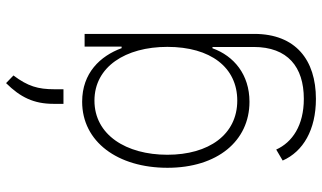

<svg xmlns="http://www.w3.org/2000/svg" viewBox="-234 -610 1060 632"><g transform="rotate(-90 296.0 -294.0)"><path d="M286.6 215.9C414.1 215.9 500.4 149.5 500.4 12.8V-545.5H458.5V-423.7H453.5C427.6 -494 371.8 -553.6 277.3 -553.6C145.2 -553.6 59.7 -436.4 59.7 -272.7C59.7 -109 147.7 -2.8 277 -2.8C366.5 -2.8 427.9 -54 453.1 -124.6H457.4V11C457.4 122.9 391.7 176.1 286.6 176.1C198.9 176.1 143.5 138.1 119.7 85.2L83.5 106.5C113.3 174 184.7 215.9 286.6 215.9ZM280.9 -43C169 -43 102.6 -136.7 102.6 -273.1C102.6 -408.7 168 -513.1 280.9 -513.1C392 -513.1 457.7 -410.9 457.7 -273.1C457.7 -131 390.3 -43 280.9 -43ZM270.2 -615.1H318.2V-644.9C318.2 -699.2 328.1 -732.2 363.6 -779.8L338.4 -804C291.9 -757.1 270.2 -712.7 270.2 -648.1Z"/></g></svg>

Font: Karasuma Gothic
Style: Thin
Weight: 200
Designer: Rasmus Andersson / Ryoko Ishizuka
Foundry: rsms
Version: Version 1.00